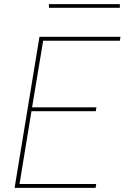

<svg xmlns="http://www.w3.org/2000/svg" viewBox="-20 -914 640 934"><path d="M51 0 172 -735H566L563 -716H190L136 -392H449L446 -373H133L75 -19H448L445 0ZM563 -876H218V-894H563Z"/></svg>

Font: Iosevka SS04 Th Ex Obl
Style: Regular
Weight: 100
Width: 7
Italic angle: -9°
Monospace: yes
Designer: Belleve Invis
Foundry: Belleve Invis
Version: Version 19.0.0; ttfautohint (v1.8.4)